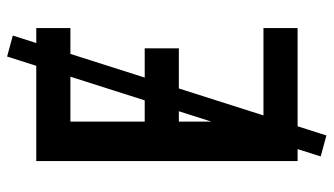

<svg xmlns="http://www.w3.org/2000/svg" viewBox="-219 -638 938 540"><g transform="rotate(-90 250.0 -368.0)"><path d="M67 0V-735H441V-639H178V-430H384V-334H178V-96H441V0ZM139 81 80 65 361 -817 420 -801Z"/></g></svg>

Font: Iosevka Algr
Style: Bold
Weight: 700
Monospace: yes
Designer: Belleve Invis
Foundry: Belleve Invis
Version: Version 26.0.2; ttfautohint (v1.8.3)